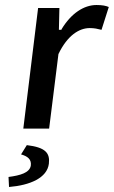

<svg xmlns="http://www.w3.org/2000/svg" viewBox="-20 -523 454 766"><path d="M176 -10 213 -306V-307C249 -382 296 -411 338 -411C357 -411 369 -408 385 -404L414 -495C403 -500 388 -503 365 -503C315 -503 264 -470 226 -407L225 -404H215L217 -491H132L73 -10ZM64 93C89 100 106 112 103 137C99 166 61 177 14 183L16 223C100 216 168 187 175 130C180 87 161 65 87 56Z"/></svg>

Font: Falling Sky
Style: LightObl
Weight: 400
Designer: Paul D. Hunt
Foundry: Adobe Systems Incorporated
Version: Version 1.02